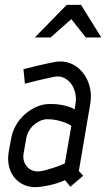

<svg xmlns="http://www.w3.org/2000/svg" viewBox="-20 -764 445 794"><path d="M275 -243Q275 -244 267.5 -248.5Q260 -253 246.5 -258Q233 -263 215 -267Q197 -271 176 -271Q161 -271 146.5 -264.5Q132 -258 120 -247.5Q108 -237 100 -223Q92 -209 89 -194L78 -132Q72 -100 89.5 -77.5Q107 -55 137 -55Q148 -55 167 -60Q186 -65 204 -71Q225 -78 248 -88ZM306 -57 324 -37 271 8 249 -19Q215 -4 180 3Q145 10 127 10Q98 10 75 -1.5Q52 -13 37 -33Q22 -53 16.5 -79.5Q11 -106 16 -136L26 -191Q31 -220 46 -246Q61 -272 83 -291.5Q105 -311 131.5 -322.5Q158 -334 187 -334Q193 -334 205.5 -333.5Q218 -333 232.5 -330.5Q247 -328 262 -323.5Q277 -319 289 -312L292 -333Q296 -354 292 -375Q288 -396 278 -412Q268 -428 252 -438Q236 -448 217 -448Q210 -448 188 -443Q166 -438 143 -433Q116 -426 83 -418L77 -478Q112 -487 142 -494Q168 -500 192.5 -505Q217 -510 228 -510Q260 -510 286 -495Q312 -480 329 -455Q346 -430 352.5 -398.5Q359 -367 353 -333ZM335 -609 275 -685 189 -609H124L256 -744H315L399 -609Z"/></svg>

Font: Marvel
Style: Bold Italic
Weight: 700
Italic angle: -12°
Designer: Carolina Trebol
Foundry: Carolina Trebol
Version: Version 1.001